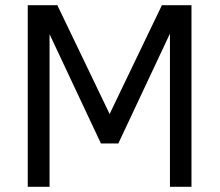

<svg xmlns="http://www.w3.org/2000/svg" viewBox="-20 -720 846 740"><path d="M87 0V-700H201L422 -240H383L604 -700H718V0H635V-650H663L436 -167H369L142 -650H171V0Z"/></svg>

Font: SUSE Thin
Style: Regular
Weight: 400
Version: Version 1.000